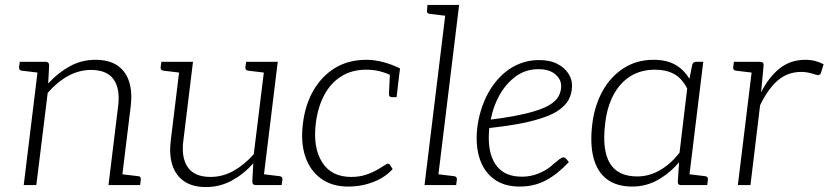

<svg xmlns="http://www.w3.org/2000/svg" viewBox="-20 -749 3353 777"><path d="M76 0 137 -499H165Q178 -499 179 -485L175 -411Q214 -454 262 -480.5Q310 -507 366 -507Q421 -507 455 -484Q489 -461 502.5 -418.5Q516 -376 509 -319L470 0H419L458 -319Q467 -389 440 -427.5Q413 -466 348 -466Q300 -466 255.5 -441.5Q211 -417 173 -373L127 0ZM453 0 464 -45 539 -36Q545 -36 547.5 -32.5Q550 -29 550 -23L547 0ZM154 -499 143 -454 68 -463Q62 -464 59.5 -467Q57 -470 57 -476L60 -499Z M814 8Q759 8 725 -15.5Q691 -39 677.5 -81Q664 -123 671 -180L710 -499H761L722 -180Q713 -111 740 -72Q767 -33 832 -33Q881 -33 925 -57.5Q969 -82 1007 -125L1053 -499H1104L1043 0H1015Q1001 0 1001 -14L1005 -88Q967 -45 918.5 -18.5Q870 8 814 8ZM1026 0 1037 -45 1112 -36Q1118 -35 1120.5 -32Q1123 -29 1123 -23L1120 0ZM727 -499 716 -454 641 -463Q635 -464 632.5 -467Q630 -470 630 -476L633 -499ZM1070 -499 1059 -454 984 -463Q978 -464 975.5 -467Q973 -470 973 -476L976 -499Z M1389 6Q1324 6 1279.5 -26Q1235 -58 1215.5 -115.5Q1196 -173 1206 -250Q1215 -325 1248.5 -383Q1282 -441 1336 -474Q1390 -507 1464 -507Q1496 -507 1531.5 -497.5Q1567 -488 1599 -472L1595 -442L1565 -443Q1542 -454 1517 -460.5Q1492 -467 1462 -467Q1404 -467 1361 -440Q1318 -413 1292 -364Q1266 -315 1258 -250Q1246 -152 1283.5 -92.5Q1321 -33 1401 -33Q1436 -33 1463 -42.5Q1490 -52 1511 -64.5Q1532 -77 1546 -86Q1554 -88 1558 -82L1569 -65Q1540 -32 1492 -13Q1444 6 1389 6ZM1558 -452 1595 -442 1585 -356H1565Q1559 -356 1556.5 -359.5Q1554 -363 1554 -368Z M1698 0 1787 -729H1838L1749 0ZM1732 0 1743 -45 1818 -36Q1824 -35 1826.5 -32Q1829 -29 1829 -23L1826 0ZM1804 -729 1793 -684 1718 -693Q1713 -694 1710 -697Q1707 -700 1708 -706L1710 -729Z M2083 6Q2027 6 1988.5 -18Q1950 -42 1929.5 -86Q1909 -130 1909 -190Q1909 -209 1911 -228Q1913 -247 1917 -266Q1925 -304 1939.5 -339Q1954 -374 1976 -405Q1987 -420 1999.5 -433.5Q2012 -447 2026 -458Q2053 -480 2087.5 -493Q2122 -506 2161 -506Q2205 -506 2234.5 -491Q2264 -476 2279.5 -452.5Q2295 -429 2295 -403Q2295 -371 2281 -345Q2267 -319 2232 -297Q2205 -281 2163 -268Q2121 -255 2069.5 -246Q2018 -237 1960 -231Q1959 -221 1958.5 -209.5Q1958 -198 1958 -191Q1958 -117 1991.5 -75.5Q2025 -34 2092 -34Q2127 -34 2157 -46Q2187 -58 2207 -74Q2215 -81 2225 -89.5Q2235 -98 2244.5 -105Q2254 -112 2260 -112Q2266 -112 2271 -107L2282 -93Q2236 -44 2189 -19Q2142 6 2083 6ZM1966 -265Q2015 -271 2061 -279.5Q2107 -288 2143 -299Q2179 -310 2202 -323Q2230 -340 2240.5 -359.5Q2251 -379 2251 -401Q2251 -428 2227 -448.5Q2203 -469 2159 -469Q2107 -469 2067.5 -440Q2028 -411 2002 -365Q1976 -319 1966 -265Z M2539 6Q2476 6 2436.5 -23.5Q2397 -53 2382 -110Q2367 -167 2377 -248Q2386 -321 2418 -379.5Q2450 -438 2503 -472.5Q2556 -507 2625 -507Q2677 -507 2712 -487.5Q2747 -468 2770 -430L2781 -485Q2784 -499 2797 -499H2826L2765 0H2736Q2722 0 2723 -14L2728 -92Q2689 -47 2641.5 -20.5Q2594 6 2539 6ZM2559 -35Q2607 -35 2650.5 -60Q2694 -85 2730 -131L2761 -391Q2739 -433 2707 -450Q2675 -467 2631 -467Q2573 -467 2530.5 -440Q2488 -413 2462 -363.5Q2436 -314 2429 -248Q2416 -142 2448 -88.5Q2480 -35 2559 -35ZM2748 0 2759 -45 2834 -36Q2840 -35 2842.5 -32Q2845 -29 2845 -23L2842 0Z M2966 0 3027 -499H3054Q3064 -499 3067.5 -495Q3071 -491 3070 -482L3060 -375Q3091 -437 3135 -472Q3179 -507 3239 -507Q3261 -507 3279.5 -502Q3298 -497 3313 -489L3302 -453Q3301 -449 3297 -447Q3293 -445 3289 -445Q3281 -447 3261.5 -452.5Q3242 -458 3223 -458Q3167 -458 3127 -423Q3087 -388 3056 -323L3017 0ZM3044 -499 3033 -454 2958 -463Q2952 -464 2949.5 -467Q2947 -470 2947 -476L2950 -499Z"/></svg>

Font: Aleo Light
Style: Italic
Weight: 300
Italic angle: -7°
Designer: Alessio Laiso
Foundry: Alessio Laiso
Version: Version 2.001;gftools[0.9.29]